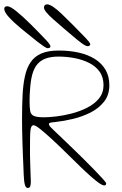

<svg xmlns="http://www.w3.org/2000/svg" viewBox="-75 -866 578 906"><path d="M56 21Q47 21 42.8 7Q38.5 -7 37 -38.5Q36.5 -52.5 35.5 -76.8Q34.5 -101 33.2 -130.8Q32 -160.5 31 -191.8Q30 -223 29.5 -252Q29 -281 29 -302.5Q29 -365 31.5 -416.2Q34 -467.5 42.8 -507Q51.5 -546.5 70 -573.2Q88.5 -600 120.5 -613.8Q152.5 -627.5 202 -627.5Q253 -627.5 296.5 -617.8Q340 -608 372.5 -587.8Q405 -567.5 423 -536.5Q441 -505.5 441 -463.5Q441 -418 416.2 -386.5Q391.5 -355 352.5 -335.2Q313.5 -315.5 269.8 -305Q226 -294.5 188 -290.5Q167.5 -288.5 161.8 -286.8Q156 -285 156 -281Q156 -278 157.5 -274.8Q159 -271.5 164 -266Q169 -260.5 179.2 -250.8Q189.5 -241 206.5 -225Q227 -205.5 255.2 -178.2Q283.5 -151 313.2 -121.8Q343 -92.5 368.5 -66.2Q394 -40 410 -22.2Q426 -4.5 426 -1Q426 2.5 425 4.8Q424 7 422.2 8Q420.5 9 417 9Q408.5 9 392 -2.5Q375.5 -14 353.2 -33.8Q331 -53.5 305.2 -78.5Q279.5 -103.5 252 -130.5Q206.5 -175.5 171.5 -207.8Q136.5 -240 114.2 -257.5Q92 -275 84 -275Q77.5 -275 73.8 -269.2Q70 -263.5 68.5 -248.8Q67 -234 66.8 -207.8Q66.5 -181.5 66.5 -140Q66.5 -130.5 67 -115.2Q67.5 -100 68 -82.8Q68.5 -65.5 69 -49.8Q69.5 -34 70 -23Q70.5 -12 70.5 -9.5Q70.5 5.5 67.5 13.2Q64.5 21 56 21ZM132.5 -312.5Q155 -312.5 190 -316.5Q225 -320.5 263.5 -330.5Q302 -340.5 336.2 -357.8Q370.5 -375 392 -401.2Q413.5 -427.5 413.5 -464Q413.5 -502 394.8 -528Q376 -554 344.8 -569.5Q313.5 -585 276 -592Q238.5 -599 201 -599Q163 -599 137 -588.5Q111 -578 95.5 -555.5Q80 -533 73 -496Q69.5 -476.5 67.8 -457.2Q66 -438 65.2 -420.5Q64.5 -403 64.5 -388.5Q64.5 -358.5 67.5 -342Q70.5 -325.5 84.8 -319Q99 -312.5 132.5 -312.5ZM151 -638.5Q144 -638.5 130.8 -647.8Q117.5 -657 100 -670.5Q62 -700.5 26.2 -730Q-9.5 -759.5 -32.2 -784.2Q-55 -809 -55 -824.5Q-55 -830.5 -51.2 -833.5Q-47.5 -836.5 -41 -836.5Q-26.5 -836.5 3.2 -812.2Q33 -788 69.8 -751.5Q106.5 -715 142 -677.5Q146.5 -673.5 151.2 -667.5Q156 -661.5 159.5 -656Q163 -650.5 163 -647Q163 -642 158.5 -640.2Q154 -638.5 151 -638.5ZM339.5 -648Q334 -648 326.2 -652Q318.5 -656 309 -663.2Q299.5 -670.5 288 -679.5Q218.5 -737.5 175.5 -775.8Q132.5 -814 132.5 -830Q132.5 -837 136.2 -841.2Q140 -845.5 147 -845.5Q169 -845.5 216 -800.5Q263 -755.5 329.5 -686.5Q336 -680 343.5 -670.5Q351 -661 351 -657Q351 -653.5 347.5 -650.8Q344 -648 339.5 -648Z"/></svg>

Font: Gluten Thin Thin
Style: Regular
Weight: 250
Version: Version 1.300